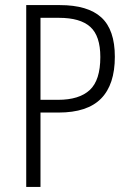

<svg xmlns="http://www.w3.org/2000/svg" viewBox="-20 -734 510 754"><path d="M215 -714Q325 -714 378 -665.5Q431 -617 431 -511Q431 -402 377 -347Q323 -292 210 -292H139V0H83V-714ZM212 -664H139V-342H208Q291 -342 332.5 -380.5Q374 -419 374 -510Q374 -593 334.5 -628.5Q295 -664 212 -664Z"/></svg>

Font: Noto Sans Lao Looped Condensed Light
Style: Regular
Weight: 300
Width: 3
Designer: Mark Frömberg, Ben Mitchell
Foundry: The Fontpad Ltd
Version: Version 1.002; ttfautohint (v1.8.4.7-5d5b)